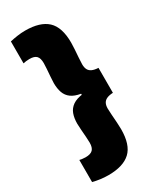

<svg xmlns="http://www.w3.org/2000/svg" viewBox="-206 -739 763 930"><g transform="rotate(-30 176.0 -274.0)"><path d="M23 -667.5Q42 -672 64.2 -675.2Q86.5 -678.5 109 -678.5Q192 -678.5 232.5 -640.8Q273 -603 273 -516.5Q273 -502.5 271.5 -479.2Q270 -456 268.2 -433.5Q266.5 -411 266.5 -398.5Q266.5 -381 272.5 -369.2Q278.5 -357.5 291.8 -351.5Q305 -345.5 326.5 -344.5V-205Q305 -204 291.8 -198Q278.5 -192 272.5 -180.5Q266.5 -169 266.5 -151.5Q266.5 -139.5 268.2 -116.8Q270 -94 271.5 -70.8Q273 -47.5 273 -33Q273 54.5 232.5 92.2Q192 130 109 130Q86.5 130 64.5 127Q42.5 124 23 119V-4.5Q30 -3 38.2 -1.8Q46.5 -0.5 56 -0.5Q84.5 -0.5 96.5 -12.8Q108.5 -25 108.5 -52.5Q108.5 -64 107 -84.8Q105.5 -105.5 103.8 -127Q102 -148.5 102 -161Q102 -192.5 110.5 -215.8Q119 -239 140 -253.8Q161 -268.5 198 -273L191 -269.5V-278Q157.5 -283.5 138 -297.8Q118.5 -312 110.2 -335Q102 -358 102 -388.5Q102 -401.5 103.8 -422.8Q105.5 -444 107 -465Q108.5 -486 108.5 -497Q108.5 -524.5 97 -536.8Q85.5 -549 58 -549Q48 -549 39 -547.8Q30 -546.5 23 -545Z"/></g></svg>

Font: Anek Gurmukhi ExtraBold
Style: Regular
Weight: 800
Designer: Sarang Kulkarni (Gurmukhi), Yesha Goshar (Latin)
Foundry: Ek Type
Version: Version 1.003